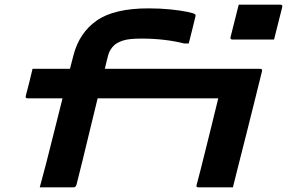

<svg xmlns="http://www.w3.org/2000/svg" viewBox="-20 -806 1240 826"><path d="M1007 -786H1186Q1197 -786 1194 -775L1159 -636H980Q969 -636 972 -647ZM309 -11Q306 0 295 0H151Q158 -25 164.5 -50.5Q171 -76 178 -101Q198 -180 215 -247.5Q232 -315 249 -383H99Q88 -383 91 -394Q99 -425 106 -452Q113 -479 120 -510H281Q289 -539 296 -568Q321 -665 396 -717.5Q471 -770 619 -770Q670 -770 713.5 -765.5Q757 -761 786 -755Q815 -749 820 -744Q822 -742 821 -736Q814 -705 806.5 -676.5Q799 -648 792 -619H772Q733 -629 686.5 -634.5Q640 -640 589 -640Q534 -640 509 -631.5Q484 -623 472 -612Q462 -603 454.5 -590.5Q447 -578 442 -556Q437 -536 431 -510H1099Q1110 -510 1107 -499Q1092 -438 1074.5 -368Q1057 -298 1039.5 -228Q1022 -158 1006 -96L982 0H834Q822 0 826 -11Q833 -36 843 -76Q853 -116 864.5 -162Q876 -208 887 -252.5Q898 -297 906.5 -332Q915 -367 919 -383H400Q384 -317 367 -247Q350 -177 335 -115Q320 -53 309 -11Z"/></svg>

Font: Recursive Mn Lnr St XBd
Style: Italic
Weight: 800
Italic angle: -15°
Monospace: yes
Version: Version 1.079;hotconv 1.0.112;makeotfexe 2.5.65598; ttfautoh